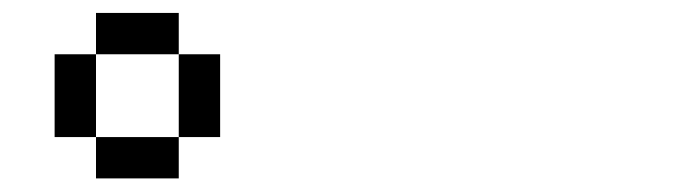

<svg xmlns="http://www.w3.org/2000/svg" viewBox="-20 -832 1040 290"><path d="M125 -625V-562.5H250V-625ZM125 -625Q125 -625 125 -750H62.5Q62.5 -750 62.5 -625ZM250 -625H312.5Q312.5 -625 312.5 -750H250Q250 -750 250 -625ZM125 -750H250V-812.5H125Z"/></svg>

Font: BFUnifontExMono
Style: Regular
Weight: 500
Version: Version 15.0.06